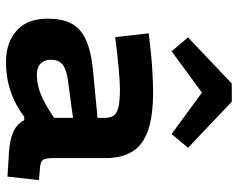

<svg xmlns="http://www.w3.org/2000/svg" viewBox="-98 -700 809 654"><g transform="rotate(90 307.0 -373.5)"><path d="M235 -94Q253 -94 275 -99Q297 -104 325.5 -118.5Q354 -133 390 -159V-51H378Q341 -22 294 -5.5Q247 11 191 11Q126 11 85 -25Q44 -61 44 -131Q44 -178 59.5 -209.5Q75 -241 112.5 -259.5Q150 -278 217 -285L396 -302V-219L255 -200Q227 -196 211.5 -188.5Q196 -181 190 -169.5Q184 -158 184 -141Q184 -120 197 -107Q210 -94 235 -94ZM519 -149Q519 -124 524.5 -115.5Q530 -107 549 -105L594 -101L582 6L501 1Q455 -2 428.5 -14.5Q402 -27 390 -51L382 -90V-324Q382 -343 375 -354.5Q368 -366 347 -371.5Q326 -377 285 -377Q261 -377 216 -373Q171 -369 107 -361L94 -475Q165 -484 214.5 -487Q264 -490 292 -490Q376 -490 425.5 -472.5Q475 -455 497 -419Q519 -383 519 -327ZM108 -609 265 -758H304L305 -663L155 -553ZM484 -609 437 -553 287 -663 288 -758H327Z"/></g></svg>

Font: Intel One Mono Light
Style: Regular
Weight: 300
Monospace: yes
Designer: Fred Shallcrass
Foundry: Frere-Jones Type LLC
Version: Version 1.004